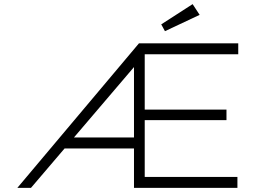

<svg xmlns="http://www.w3.org/2000/svg" viewBox="-20 -910 1305 930"><path d="M64 0 653 -700H1134V-647H681V-379H1077V-328H681V-53H1130V0H629V-191H277L321 -244H629V-627L657 -618L130 0ZM779 -759 761 -792 913 -890 947 -838Z"/></svg>

Font: Lexend Peta ExtraLight
Style: Regular
Weight: 250
Version: Version 1.007